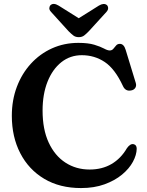

<svg xmlns="http://www.w3.org/2000/svg" viewBox="-20 -935 746 974"><path d="M673.5 -180.5Q673 -149 654.2 -114.2Q635.5 -79.5 599 -49.2Q562.5 -19 510.2 0Q458 19 391 19Q283 19 204.2 -28Q125.5 -75 82.8 -157.8Q40 -240.5 40 -347.5Q40 -427 65.5 -494.5Q91 -562 136.8 -612Q182.5 -662 244 -689.8Q305.5 -717.5 377.5 -717.5Q427.5 -717.5 458.5 -708Q489.5 -698.5 507.5 -688.8Q525.5 -679 536.5 -679Q548 -679 555 -687.5Q562 -696 569 -704.2Q576 -712.5 588 -712.5Q608.5 -712.5 617.5 -682L669 -513.5Q673 -499 665.8 -488.5Q658.5 -478 644 -476Q616 -471 603.5 -499Q563 -586 511.2 -620.5Q459.5 -655 395 -655Q336 -655 291.2 -619.5Q246.5 -584 221.2 -520.8Q196 -457.5 196 -374Q196 -278.5 227 -211.8Q258 -145 312 -110Q366 -75 434.5 -75Q498 -75 545.8 -103Q593.5 -131 624 -183.5Q641 -207.5 658 -203.5Q673.5 -200 673.5 -180.5ZM431 -777Q418 -763.5 407 -755Q396 -746.5 379.5 -746.5Q363 -746.5 352 -755Q341 -763.5 327.5 -777L239.5 -874Q229.5 -884.5 230.2 -894.2Q231 -904 237 -909.5Q252 -922 277.5 -906.5L379.5 -842.5L481.5 -906.5Q506.5 -921.5 522 -909.5Q528 -904 528.5 -894.2Q529 -884.5 519.5 -874Z"/></svg>

Font: Fraunces 9pt S050 SemiBold
Style: Regular
Weight: 600
Version: Version 1.000; ttfautohint (v1.8.3)